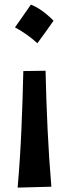

<svg xmlns="http://www.w3.org/2000/svg" viewBox="-20 -622 309 856"><path d="M117.7 -601.5Q143.5 -591.3 168.7 -573Q194 -554.8 218.7 -529.5Q201.5 -504.8 183.5 -479.9Q165.5 -454.9 146.7 -429.1Q101.6 -470.5 46.8 -500Q65.1 -525.8 82.5 -550.8Q100 -575.7 117.7 -601.5ZM58.6 214.4Q69.8 85.9 75.4 -44.2Q81.1 -174.3 84 -305.2L183.1 -306.6Q186 -175.8 192.1 -46.6Q198.2 82.5 209 210.4Z"/></svg>

Font: Pinar DS1 SemiBold
Style: Regular
Weight: 600
Designer: Amin Abedi
Version: Version 3.000